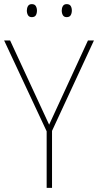

<svg xmlns="http://www.w3.org/2000/svg" viewBox="-20 -910 475 930"><path d="M218 -306 406 -714H435L232 -276V0H206V-274L0 -714H29ZM110 -859Q110 -871 115.5 -880.5Q121 -890 134 -890Q148 -890 153.5 -880.5Q159 -871 159 -859Q159 -845 153.5 -836Q148 -827 134 -827Q121 -827 115.5 -836.5Q110 -846 110 -859ZM279 -859Q279 -871 284.5 -880.5Q290 -890 303 -890Q317 -890 322.5 -881Q328 -872 328 -859Q328 -846 322.5 -836.5Q317 -827 303 -827Q290 -827 284.5 -836.5Q279 -846 279 -859Z"/></svg>

Font: Noto Sans Lao UI SemCond Thin
Style: Regular
Weight: 100
Width: 4
Designer: Monotype Design Team
Foundry: Monotype Imaging Inc.
Version: Version 2.000; ttfautohint (v1.8.4.7-5d5b)